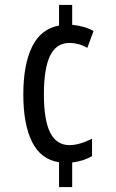

<svg xmlns="http://www.w3.org/2000/svg" viewBox="-20 -744 469 774"><path d="M271 -644Q322 -639 357 -619L332 -551Q313 -562 294.5 -566.5Q276 -571 261 -571Q207 -571 182 -519.5Q157 -468 157 -364Q157 -259 182.5 -209Q208 -159 260 -159Q281 -159 304.5 -166Q328 -173 351 -185V-115Q319 -95 271 -89V10H218V-90Q145 -101 109.5 -171.5Q74 -242 74 -363Q74 -484 109.5 -556Q145 -628 218 -641V-724H271Z"/></svg>

Font: Noto Sans Khmer UI ExtraCondensed
Style: Regular
Weight: 400
Width: 2
Designer: Danh Hong and the Monotype Design Team
Foundry: Monotype Imaging Inc.
Version: Version 2.002; ttfautohint (v1.8.4.7-5d5b)